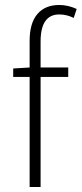

<svg xmlns="http://www.w3.org/2000/svg" viewBox="-20 -751 328 771"><path d="M99 0V-442H33V-476L99 -480V-587Q99 -658 130 -694.5Q161 -731 218 -731Q253 -731 288 -715L276 -679Q248 -693 218 -693Q143 -693 143 -584V-480H254V-442H143V0Z"/></svg>

Font: Toshiba Sans Light
Style: Regular
Weight: 300
Designer: Paul D. Hunt
Foundry: Toshiba Corporation
Version: Version 2.020;PS 2.0;hotconv 1.0.86;makeotf.lib2.5.63406